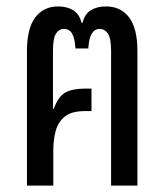

<svg xmlns="http://www.w3.org/2000/svg" viewBox="-20 -578 512 598"><path d="M64 0V-419Q64 -490 90 -524Q116 -558 161 -558Q188 -558 207.5 -546.5Q227 -535 234 -507H237Q244 -535 263.5 -546.5Q283 -558 310 -558Q356 -558 382 -524Q408 -490 408 -419V0H326V-420Q326 -459 316 -473.5Q306 -488 291 -488Q275 -488 266 -473.5Q257 -459 255 -427H215Q213 -459 204.5 -473.5Q196 -488 179 -488Q164 -488 154.5 -473.5Q145 -459 145 -420V-239L147 -238Q161 -277 183 -289.5Q205 -302 244 -302H265V-232H244Q203 -232 182 -215Q161 -198 153.5 -170.5Q146 -143 146 -109V0Z"/></svg>

Font: Noto Sans Thai ExtraCondensed
Style: Regular
Weight: 400
Width: 2
Designer: Monotype Design Team
Foundry: Monotype Imaging Inc.
Version: Version 2.002